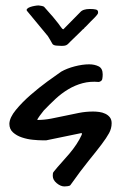

<svg xmlns="http://www.w3.org/2000/svg" viewBox="-20 -670 442 691"><path d="M169.9 -37.1Q169.9 -42 170.4 -45.9Q170.9 -49.8 174.8 -53.7Q186.5 -68.4 201.2 -84.5Q215.8 -100.6 229.5 -116.7Q243.2 -132.8 254.9 -150.4Q266.6 -168 274.4 -185.5V-191.4L146.5 -165H131.8Q118.2 -165 98.1 -167Q78.1 -168.9 59.1 -175.3Q40 -181.6 26.9 -193.4Q13.7 -205.1 13.7 -224.6Q14.6 -247.1 37.1 -274.4Q59.6 -301.8 89.8 -328.1Q120.1 -354.5 150.9 -377Q181.6 -399.4 200.2 -412.1Q220.7 -423.8 249 -431.2Q277.3 -438.5 300.8 -438.5Q320.3 -438.5 335 -431.2Q349.6 -423.8 349.6 -402.3Q349.6 -393.6 348.1 -385.7Q346.7 -377.9 335.9 -375Q304.7 -377.9 277.3 -370.6Q250 -363.3 225.6 -348.6Q201.2 -334 179.7 -314Q158.2 -293.9 137.7 -272.5Q131.8 -265.6 123 -253.4Q114.3 -241.2 114.3 -239.3V-238.3Q139.6 -238.3 164.6 -243.2Q189.5 -248 214.4 -253.4Q239.3 -258.8 264.2 -263.7Q289.1 -268.6 315.4 -268.6Q325.2 -268.6 336.9 -267.1Q348.6 -265.6 358.9 -260.7Q369.1 -255.9 375.5 -247.6Q381.8 -239.3 381.8 -226.6Q381.8 -208 372.6 -190.9Q363.3 -173.8 345.2 -149.9Q327.1 -126 299.3 -91.8Q271.5 -57.6 233.4 -3.9Q231.4 -1 224.1 0Q216.8 1 211.9 1Q198.2 1 184.1 -10.7Q169.9 -22.5 169.9 -37.1ZM77.1 -630.9Q74.2 -634.8 78.1 -638.7Q82 -642.6 89.4 -645Q96.7 -647.5 105 -648.9Q113.3 -650.4 119.1 -650.4Q121.1 -650.4 128.9 -648.9Q136.7 -647.5 138.7 -645.5Q159.2 -623 170.9 -608.9Q182.6 -594.7 189.5 -585.9Q196.3 -577.1 198.7 -573.2Q201.2 -569.3 204.1 -566.4L208 -564.5L268.6 -626Q278.3 -637.7 303.7 -637.7Q317.4 -637.7 325.2 -635.7Q333 -633.8 333 -626Q333 -623 332.5 -621.6Q332 -620.1 329.1 -616.2Q327.1 -613.3 320.8 -606.9Q314.5 -600.6 307.1 -593.3Q299.8 -585.9 293.5 -579.1Q287.1 -572.3 284.2 -570.3Q284.2 -569.3 281.7 -566.9Q279.3 -564.5 278.3 -564.5Q275.4 -561.5 267.6 -553.7Q259.8 -545.9 251 -537.6Q242.2 -529.3 234.4 -521.5Q226.6 -513.7 223.6 -510.7Q218.8 -506.8 213.9 -505.9Q209 -504.9 201.2 -504.9Q192.4 -504.9 182.6 -505.9Q172.9 -506.8 168.9 -511.7Q167 -515.6 160.6 -526.4Q154.3 -537.1 152.3 -540Z"/></svg>

Font: Covered By Your Grace
Style: Regular
Weight: 400
Designer: Kimberly Geswein
Foundry: Kimberly Geswein
Version: Version 1.0